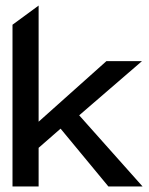

<svg xmlns="http://www.w3.org/2000/svg" viewBox="-20 -671 538 691"><path d="M25 0H119V-139L198 -208L370 0H493L265 -256L491 -451H363L119 -233V-651L25 -582Z"/></svg>

Font: Charger Sport
Style: Bd
Weight: 700
Designer: Jasper
Foundry: Cannot Into Space Fonts
Version: Version 1.1